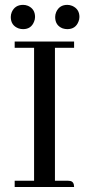

<svg xmlns="http://www.w3.org/2000/svg" viewBox="-20 -753 357 773"><path d="M278.3 0H39.1V-25.4H117.2V-560.5H39.1V-585.9H278.3V-560.5H201.2V-25.4H252.9C256.2 -25.4 259.4 -25.1 262.7 -24.4C273.1 -22.5 278.3 -14.3 278.3 0ZM121.1 -684.6C121.1 -678.1 119.8 -671.9 117.2 -666C109.4 -645.8 94.7 -635.7 73.2 -635.7C66.7 -635.7 60.5 -636.7 54.7 -638.7C33.9 -646.5 23.4 -661.8 23.4 -684.6C23.4 -691.1 24.7 -697.6 27.3 -704.1C35.8 -723.6 51.1 -733.4 73.2 -733.4C79.8 -733.4 86.3 -732.1 92.8 -729.5C111.7 -721 121.1 -706.1 121.1 -684.6ZM299.8 -684.6C299.8 -678.1 298.5 -671.9 295.9 -666C288.1 -645.8 273.1 -635.7 251 -635.7C245.1 -635.7 238.9 -636.7 232.4 -638.7C212.2 -646.5 202.1 -661.8 202.1 -684.6C202.1 -691.1 203.5 -697.6 206.1 -704.1C214.5 -723.6 229.5 -733.4 251 -733.4C257.5 -733.4 264 -732.1 270.5 -729.5C290 -721 299.8 -706.1 299.8 -684.6Z"/></svg>

Font: Abhaya Libre
Style: Regular
Weight: 400
Designer: Pushpananda Ekanayake, Sol Matas, Pathum Egodawatta
Foundry: Mooniak
Version: Version 1.041; ; ttfautohint (v1.5)